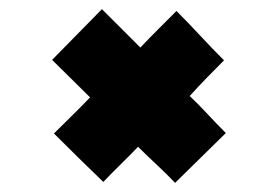

<svg xmlns="http://www.w3.org/2000/svg" viewBox="-20 -400 568 420"><path d="M287 -296Q307 -317 326 -336Q345 -355 366 -376Q392 -350 418 -322Q444 -294 470 -268Q452 -250 432.5 -230Q413 -210 395 -190Q415 -171 434 -150.5Q453 -130 474 -109L363 0Q344 -20 323 -39.5Q302 -59 282 -79Q264 -60 244 -40.5Q224 -21 206 -2Q178 -29 151 -55.5Q124 -82 98 -108Q118 -128 137.5 -147Q157 -166 177 -187L94 -269L203 -380Z"/></svg>

Font: Reem Kufi
Style: Bold
Weight: 700
Designer: Khaled Hosny
Version: Version 1.001